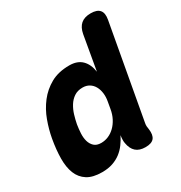

<svg xmlns="http://www.w3.org/2000/svg" viewBox="-175 -867 949 1004"><g transform="rotate(-30 300.0 -365.0)"><path d="M475 -101Q473 -91 473.5 -82Q474 -73 476 -63Q481 -26 466.5 -8Q452 10 415 10Q378 10 357.5 -8.5Q337 -27 331 -63Q329 -72 329.5 -85Q330 -98 332 -110Q320 -86 304 -64Q288 -42 266.5 -25.5Q245 -9 217 0.5Q189 10 153 10Q97 10 64 -11Q31 -32 16 -69.5Q1 -107 1.5 -159.5Q2 -212 13 -274Q22 -324 40.5 -374.5Q59 -425 91 -466.5Q123 -508 169.5 -534Q216 -560 282 -560Q330 -560 357 -533.5Q384 -507 391 -459L427 -665Q434 -703 455.5 -721.5Q477 -740 515 -740Q553 -740 568.5 -721.5Q584 -703 577 -665ZM225 -125Q248 -125 269 -134Q290 -143 307.5 -160Q325 -177 337.5 -201Q350 -225 355 -255L362 -295Q367 -321 364 -344.5Q361 -368 351 -386Q341 -404 324 -414.5Q307 -425 284 -425Q254 -425 233 -411Q212 -397 198 -374.5Q184 -352 176 -325.5Q168 -299 163 -273Q159 -248 157.5 -222Q156 -196 162 -174.5Q168 -153 183 -139Q198 -125 225 -125Z"/></g></svg>

Font: Maple Mono NL ExtraBold
Style: Italic
Weight: 800
Italic angle: -10°
Monospace: yes
Designer: subframe7536
Version: Version 7.000